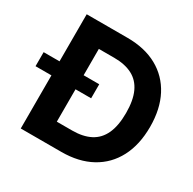

<svg xmlns="http://www.w3.org/2000/svg" viewBox="-213 -894 1066 1059"><g transform="rotate(30 320.0 -364.0)"><path d="M304.9 0H115.4V-132H297.9Q366.5 -132 413.2 -156.2Q460 -180.3 483.7 -231.7Q507.4 -283.1 507.4 -364.1Q507.4 -444.9 483.7 -496Q460.1 -547.2 413.4 -571.3Q366.7 -595.5 298.2 -595.5H112.1V-727.5H307Q416.8 -727.5 495.9 -683.9Q575 -640.3 617.7 -558.9Q660.4 -477.4 660.4 -364.1Q660.4 -250.6 617.6 -168.9Q574.9 -87.3 495.3 -43.7Q415.7 0 304.9 0ZM200.4 -727.5V0H46.9V-727.5ZM-54.3 -338.3V-427.7H299.8V-338.3Z"/></g></svg>

Font: Inter Tight
Style: Regular
Weight: 400
Designer: Rasmus Andersson
Foundry: rsms
Version: Version 3.002